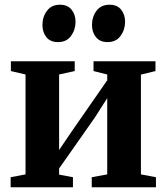

<svg xmlns="http://www.w3.org/2000/svg" viewBox="-20 -792 704 812"><path d="M25 0V-42.5L88 -54.5V-477L26 -491.5V-533H296V-491.5L230 -477V-157.5L282.5 -235L433.5 -452.5V-477L375.5 -491.5V-533H637.5V-491.5L576 -476.5V-54.5L639.5 -42.5V0H368V-42.5L433.5 -54.5V-377L380.5 -294L230 -79.5V-53.5L288.5 -42.5V0ZM225 -614Q192.5 -614 176 -635Q159.5 -656 159.5 -686Q159.5 -721 178.8 -746.5Q198 -772 233 -772H234Q266 -772 282.8 -751Q299.5 -730 299.5 -700Q299.5 -666.5 280.5 -640.2Q261.5 -614 226 -614ZM434.5 -614Q402.5 -614 385.8 -635Q369 -656 369 -686Q369 -721 388.2 -746.5Q407.5 -772 442.5 -772H443.5Q476 -772 492.5 -751Q509 -730 509 -700Q509 -666.5 490 -640.2Q471 -614 435.5 -614Z"/></svg>

Font: Merriweather 72pt
Style: Bold
Weight: 700
Version: Version 2.100